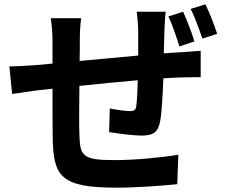

<svg xmlns="http://www.w3.org/2000/svg" viewBox="-20 -819 1040 885"><path d="M876 -628C865 -667 842 -725 824 -765L756 -743C776 -703 793 -648 807 -605ZM610 -765C613 -746 617 -700 617 -674V-563C527 -555 431 -546 347 -538C348 -577 348 -610 348 -633C348 -675 350 -703 354 -735H214C219 -701 222 -667 222 -626V-526L147 -519C97 -515 51 -513 23 -513L36 -386C62 -390 124 -399 155 -403L222 -410C222 -318 222 -222 223 -180C227 -8 258 46 515 46C609 46 730 37 797 30L802 -106C728 -93 603 -81 506 -81C357 -81 349 -102 346 -200C344 -242 345 -333 346 -423C431 -432 528 -442 615 -449C614 -401 612 -357 608 -329C605 -310 597 -307 577 -307C557 -307 517 -313 486 -319L483 -210C518 -204 597 -194 632 -194C683 -194 708 -207 718 -259C726 -301 730 -382 733 -458C762 -460 788 -461 809 -462C836 -462 888 -464 905 -463V-585C876 -582 837 -580 810 -578C787 -577 762 -575 735 -573C736 -606 737 -641 738 -680C739 -706 741 -750 744 -765ZM859 -778C879 -738 898 -684 913 -641L981 -663C969 -701 946 -760 927 -799Z"/></svg>

Font: Source Han Sans Old Style Bold
Style: Regular
Weight: 700
Designer: Ryoko NISHIZUKA (kana & ideographs); Paul D. Hunt (Latin, Greek & Cyrillic); Wenlong ZHANG (bopomofo); Sandoll Communica
Foundry: Adobe Systems Incorporated
Version: Version 1.004;PS 1.004;hotconv 1.0.81;makeotf.lib2.5.63406